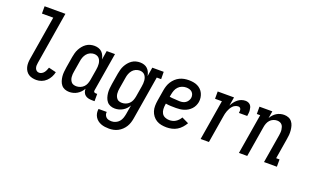

<svg xmlns="http://www.w3.org/2000/svg" viewBox="-99 -1245 3198 1978"><g transform="rotate(20 1500.0 -256.0)"><path d="M292 8Q269 8 246.5 3Q224 -2 206 -14Q188 -26 176 -44.5Q164 -63 158.5 -84.5Q153 -106 153.5 -129.5Q154 -153 158 -176L237 -655H113V-735H341L247 -163Q244 -148 244 -132.5Q244 -117 249 -103.5Q254 -90 265.5 -81Q277 -72 293 -72Q308 -72 322 -80Q336 -88 345.5 -100.5Q355 -113 361 -127.5Q367 -142 372 -156L454 -136Q448 -108 434 -81.5Q420 -55 398 -34Q376 -13 348 -2.5Q320 8 292 8Z M652 8Q626 8 603 -1Q580 -10 565 -28.5Q550 -47 542.5 -70.5Q535 -94 532.5 -118.5Q530 -143 532.5 -169Q535 -195 539 -221L559 -341Q563 -363 569 -385.5Q575 -408 586 -429Q597 -450 612.5 -469Q628 -488 648 -502Q668 -516 691 -522Q714 -528 736 -528Q760 -528 781.5 -521Q803 -514 818.5 -499Q834 -484 843 -464Q852 -444 856 -422L872 -520H963L893 -99Q892 -93 892.5 -88Q893 -83 896.5 -79Q900 -75 905.5 -73.5Q911 -72 916 -72H931V8H902Q882 8 862.5 3.5Q843 -1 828.5 -12.5Q814 -24 806.5 -42Q799 -60 800 -81Q789 -61 773 -44Q757 -27 737 -15Q717 -3 695 2.5Q673 8 652 8ZM701 -72Q722 -72 743 -80Q764 -88 780 -104Q796 -120 804 -140.5Q812 -161 816 -182L836 -302Q839 -319 840 -335.5Q841 -352 839.5 -368Q838 -384 832.5 -399Q827 -414 817 -425.5Q807 -437 792 -442.5Q777 -448 761 -448Q739 -448 717.5 -438Q696 -428 681.5 -410Q667 -392 659 -370.5Q651 -349 648 -327L628 -207Q625 -192 624 -176.5Q623 -161 624.5 -145.5Q626 -130 631.5 -116.5Q637 -103 646.5 -92Q656 -81 671 -76.5Q686 -72 701 -72Z M1167 223Q1144 223 1121 220Q1098 217 1077.5 209Q1057 201 1040 187.5Q1023 174 1012 155.5Q1001 137 997 115Q993 93 997 69H1087Q1084 86 1090 101Q1096 116 1107 126Q1118 136 1134 139.5Q1150 143 1167 143Q1188 143 1210 133.5Q1232 124 1247.5 106Q1263 88 1270.5 66Q1278 44 1282 22L1299 -79Q1288 -60 1272 -43Q1256 -26 1236 -14.5Q1216 -3 1194.5 2.5Q1173 8 1152 8Q1126 8 1103 -1Q1080 -10 1065 -28.5Q1050 -47 1042.5 -70.5Q1035 -94 1032.5 -118.5Q1030 -143 1032.5 -169Q1035 -195 1039 -221L1059 -341Q1063 -363 1069 -385.5Q1075 -408 1086 -429Q1097 -450 1112.5 -469Q1128 -488 1148 -502Q1168 -516 1191 -522Q1214 -528 1236 -528Q1260 -528 1281.5 -521Q1303 -514 1318.5 -499Q1334 -484 1343 -464Q1352 -444 1356 -422L1372 -520H1497L1498 -440H1450L1371 36Q1367 60 1359.5 84Q1352 108 1338.5 130Q1325 152 1305.5 170.5Q1286 189 1263 201Q1240 213 1215.5 218Q1191 223 1167 223ZM1201 -72Q1222 -72 1243 -80Q1264 -88 1280 -104Q1296 -120 1304 -140.5Q1312 -161 1316 -182L1336 -302Q1339 -319 1340 -335.5Q1341 -352 1339.5 -368Q1338 -384 1332.5 -399Q1327 -414 1317 -425.5Q1307 -437 1292 -442.5Q1277 -448 1261 -448Q1239 -448 1217.5 -438Q1196 -428 1181.5 -410Q1167 -392 1159 -370.5Q1151 -349 1148 -327L1128 -207Q1125 -192 1124 -176.5Q1123 -161 1124.5 -145.5Q1126 -130 1131.5 -116.5Q1137 -103 1146.5 -92Q1156 -81 1171 -76.5Q1186 -72 1201 -72Z M1719 8Q1689 8 1660.5 2.5Q1632 -3 1608 -17.5Q1584 -32 1567 -54.5Q1550 -77 1541.5 -104Q1533 -131 1533.5 -161Q1534 -191 1539 -221L1559 -341Q1563 -365 1571 -389.5Q1579 -414 1593.5 -436.5Q1608 -459 1628 -477.5Q1648 -496 1672 -507.5Q1696 -519 1721 -523.5Q1746 -528 1771 -528Q1796 -528 1820.5 -524Q1845 -520 1866 -510Q1887 -500 1904 -483.5Q1921 -467 1931 -445.5Q1941 -424 1944.5 -400Q1948 -376 1944 -351Q1940 -330 1930.5 -309.5Q1921 -289 1905 -272Q1889 -255 1869 -243Q1849 -231 1828 -224.5Q1807 -218 1785.5 -215.5Q1764 -213 1743 -213Q1714 -213 1685.5 -214Q1657 -215 1630 -220L1628 -207Q1624 -182 1625.5 -157Q1627 -132 1638.5 -112Q1650 -92 1672.5 -82Q1695 -72 1720 -72Q1737 -72 1754.5 -76Q1772 -80 1788 -90Q1804 -100 1817 -114Q1830 -128 1839 -144L1914 -108Q1899 -82 1878.5 -59Q1858 -36 1832 -20.5Q1806 -5 1776.5 1.5Q1747 8 1719 8ZM1757 -291Q1773 -291 1789 -294.5Q1805 -298 1819 -307.5Q1833 -317 1842.5 -332Q1852 -347 1855 -362Q1858 -381 1853 -398Q1848 -415 1836 -426.5Q1824 -438 1807 -443Q1790 -448 1771 -448Q1749 -448 1726 -439.5Q1703 -431 1686 -413Q1669 -395 1660.5 -372.5Q1652 -350 1648 -327L1643 -300Q1657 -297 1671.5 -296Q1686 -295 1700 -294.5Q1714 -294 1728 -292.5Q1742 -291 1757 -291Z M2091 0 2164 -440H2089V-520H2268L2252 -425Q2262 -445 2276 -464Q2290 -483 2308.5 -498Q2327 -513 2348.5 -520.5Q2370 -528 2392 -528Q2408 -528 2422 -522.5Q2436 -517 2446 -506Q2456 -495 2460 -480Q2464 -465 2465.5 -449.5Q2467 -434 2465 -418.5Q2463 -403 2461 -387H2370Q2371 -397 2372 -407Q2373 -417 2370.5 -426.5Q2368 -436 2360.5 -442Q2353 -448 2343 -448Q2326 -448 2309.5 -440.5Q2293 -433 2281.5 -420Q2270 -407 2261.5 -392Q2253 -377 2247 -361Q2241 -345 2237 -328.5Q2233 -312 2231 -296L2182 0Z M2511 0 2584 -440H2547V-520H2688L2675 -442Q2686 -461 2701 -477.5Q2716 -494 2734.5 -505.5Q2753 -517 2774.5 -522.5Q2796 -528 2816 -528Q2842 -528 2864.5 -519Q2887 -510 2902 -491Q2917 -472 2923.5 -449Q2930 -426 2932.5 -401Q2935 -376 2933 -350.5Q2931 -325 2926 -299L2890 -80H2927V0H2786L2838 -313Q2840 -328 2841.5 -343.5Q2843 -359 2841 -374Q2839 -389 2834.5 -403Q2830 -417 2820.5 -427.5Q2811 -438 2797 -443Q2783 -448 2767 -448Q2747 -448 2726.5 -439.5Q2706 -431 2691.5 -415Q2677 -399 2669 -378.5Q2661 -358 2658 -338L2602 0Z"/></g></svg>

Font: Iosevka Curly Slab Medium
Style: Italic
Weight: 500
Italic angle: -9°
Monospace: yes
Designer: Belleve Invis
Foundry: Belleve Invis
Version: Version 22.1.2; ttfautohint (v1.8.4)